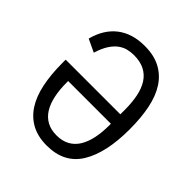

<svg xmlns="http://www.w3.org/2000/svg" viewBox="-196 -845 991 991"><g transform="rotate(45 300.0 -349.0)"><path d="M300 12Q236 12 190 -12.5Q144 -37 114 -83Q84 -129 70 -196Q56 -263 56 -349V-371H455V-404Q455 -456 446.5 -499Q438 -542 418.5 -573Q399 -604 367 -620.5Q335 -637 289 -637Q268 -637 246 -632Q224 -627 203.5 -612.5Q183 -598 165 -571Q147 -544 133 -499L63 -532Q86 -619 145 -664.5Q204 -710 295 -710Q362 -710 409.5 -685Q457 -660 487 -613.5Q517 -567 530.5 -500.5Q544 -434 544 -350Q544 -178 485.5 -83Q427 12 300 12ZM299 -61Q341 -61 370.5 -77.5Q400 -94 418.5 -124Q437 -154 446 -196.5Q455 -239 455 -292V-302H143V-292Q143 -239 152 -196.5Q161 -154 179.5 -124Q198 -94 227.5 -77.5Q257 -61 299 -61Z"/></g></svg>

Font: IBM Plex Mono
Style: Regular
Weight: 400
Monospace: yes
Designer: Mike Abbink, Paul van der Laan, Pieter van Rosmalen
Foundry: Bold Monday
Version: Version 2.3